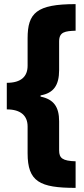

<svg xmlns="http://www.w3.org/2000/svg" viewBox="-20 -744 407 932"><path d="M347 168V39C284 37 267 24 267 -14V-155C267 -225 241 -262 177 -275V-281C240 -292 267 -330 267 -404V-543C267 -590 297 -593 347 -595V-724C157 -724 114 -681 114 -558V-425C114 -373 83 -342 13 -342V-213C81 -213 114 -182 114 -130V0C114 138 173 168 347 168Z"/></svg>

Font: Noto Sans Armenian ExtraCondensed Black
Style: Regular
Weight: 900
Width: 2
Designer: Monotype Design Team
Foundry: Monotype Imaging Inc.
Version: Version 2.008